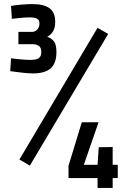

<svg xmlns="http://www.w3.org/2000/svg" viewBox="-20 -806 641 939"><path d="M142 -447Q118 -447 84.5 -451Q51 -455 30 -458L34 -521Q53 -518 82.5 -515.5Q112 -513 129 -513Q157 -513 169.5 -521.5Q182 -530 182 -552Q182 -573 170 -581.5Q158 -590 138 -590H70V-650H137Q151 -650 162 -661.5Q173 -673 173 -691Q173 -708 161.5 -714.5Q150 -721 125 -721Q107 -721 80.5 -718.5Q54 -716 38 -714L34 -777Q56 -781 85.5 -783.5Q115 -786 138 -786Q195 -786 222.5 -765.5Q250 -745 250 -700Q250 -669 238.5 -651.5Q227 -634 211 -626Q234 -618 245 -602Q256 -586 256 -551Q256 -497 228 -472Q200 -447 142 -447ZM126 4 75 -26 457 -670 509 -640ZM457 113V65H315V5L380 -208H462L390 0H457L463 -86L531 -87V0H556V65H531V113Z"/></svg>

Font: Cairo Play SemiBold
Style: Regular
Weight: 600
Designer: Mohamed Gaber, Accademia di Belle Arti di Urbino
Foundry: Kief Type Foundry, Accademia di Belle Arti di Urbino
Version: Version 3.130;gftools[0.9.24]